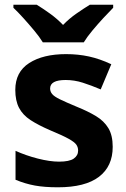

<svg xmlns="http://www.w3.org/2000/svg" viewBox="-20 -786 537 816"><path d="M459 -162Q459 -79 400.5 -34.5Q342 10 226 10Q169 10 128 2.5Q87 -5 46 -22V-145Q90 -125 141 -112Q192 -99 231 -99Q275 -99 293.5 -112Q312 -125 312 -146Q312 -160 304.5 -171Q297 -182 272 -196Q247 -210 194 -232Q143 -254 110 -275.5Q77 -297 61 -327.5Q45 -358 45 -404Q45 -480 104 -518Q163 -556 261 -556Q312 -556 358 -546Q404 -536 453 -513L408 -406Q368 -423 332 -434.5Q296 -446 259 -446Q193 -446 193 -410Q193 -397 201.5 -386.5Q210 -376 234.5 -364Q259 -352 307 -332Q354 -313 388 -292.5Q422 -272 440.5 -241.5Q459 -211 459 -162ZM162 -606Q148 -629 125.5 -656Q103 -683 79.5 -709Q56 -735 37 -753V-766H136Q162 -750 192 -728.5Q222 -707 248 -680Q274 -707 305 -728.5Q336 -750 362 -766H461V-753Q443 -735 419 -709Q395 -683 372.5 -656Q350 -629 336 -606Z"/></svg>

Font: Noto Sans Tamil
Style: Bold
Weight: 700
Designer: Jelle Bosma - Monotype Design Team
Foundry: Monotype Imaging Inc.
Version: Version 2.004; ttfautohint (v1.8.4.7-5d5b)